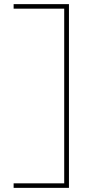

<svg xmlns="http://www.w3.org/2000/svg" viewBox="-20 -720 457 930"><path d="M46 190V168H301L291 176V-690L302 -678H46V-700H314V190Z"/></svg>

Font: Lexend Exa Thin
Style: Regular
Weight: 250
Designer: Bonnie Shaver-Troup, Thomas Jockin
Foundry: Lexend
Version: Version 1.007